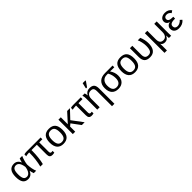

<svg xmlns="http://www.w3.org/2000/svg" viewBox="511 -2763 4980 4980"><g transform="rotate(-45 3001.5 -273.0)"><path d="M411.6 -115.7Q380.9 -49.3 338.1 -19.8Q295.4 9.8 236.3 9.8Q136.2 9.8 89.1 -57.6Q42 -125 42 -261.7Q42 -400.4 95 -469.2Q147.9 -538.1 250 -538.1Q311.5 -538.1 355.2 -505.4Q398.9 -472.7 420.9 -413.6H421.9Q433.1 -471.7 457.5 -528.3H549.3Q524.9 -476.6 504.4 -401.6Q483.9 -326.7 480 -278.8Q482.4 -200.7 496.8 -125.5Q511.2 -50.3 534.2 0H444.8Q433.1 -29.8 424.6 -64.7Q416 -99.6 413.6 -115.7ZM134.3 -264.6Q134.3 -156.2 162.1 -107.2Q189.9 -58.1 254.4 -58.1Q313 -58.1 353.3 -114.5Q393.6 -170.9 406.2 -266.6Q392.1 -369.6 355 -421.4Q317.9 -473.1 259.8 -473.1Q193.4 -473.1 163.8 -424.1Q134.3 -375 134.3 -264.6Z M1127.9 9.8Q1071.8 9.8 1046.9 -17.8Q1022 -45.4 1022 -110.8V-464.4H825.7V-429.2Q825.7 -317.4 813 -202.9Q800.3 -88.4 777.8 0H686Q711.4 -100.6 725.6 -213.6Q739.7 -326.7 739.7 -425.3V-464.4Q707.5 -464.4 668.5 -459Q629.4 -453.6 616.7 -446.3V-514.2Q628.4 -520 654.5 -524.2Q680.7 -528.3 706.1 -528.3H1224.1V-464.4H1109.9V-129.9Q1109.9 -92.8 1120.1 -75.9Q1130.4 -59.1 1155.8 -59.1L1197.8 -63V0Q1160.2 9.8 1127.9 9.8Z M1768.1 -264.6Q1768.1 -126 1707 -58.1Q1646 9.8 1529.8 9.8Q1414.1 9.8 1355 -60.8Q1295.9 -131.3 1295.9 -264.6Q1295.9 -538.1 1532.7 -538.1Q1653.8 -538.1 1710.9 -471.4Q1768.1 -404.8 1768.1 -264.6ZM1675.8 -264.6Q1675.8 -374 1643.3 -423.6Q1610.8 -473.1 1534.2 -473.1Q1457 -473.1 1422.6 -422.6Q1388.2 -372.1 1388.2 -264.6Q1388.2 -160.2 1422.1 -107.7Q1456.1 -55.2 1528.8 -55.2Q1607.9 -55.2 1641.8 -106Q1675.8 -156.7 1675.8 -264.6Z M2208.5 0 2029.8 -241.2 1965.3 -188V0H1877.4V-528.3H1965.3V-272L2197.3 -528.3H2300.3L2085.9 -301.3L2311.5 0Z M2447.3 -464.4Q2415 -464.4 2376 -459Q2336.9 -453.6 2324.2 -446.3V-514.2Q2335.9 -520 2362.1 -524.2Q2388.2 -528.3 2413.6 -528.3H2696.8V-464.4H2548.3V-129.9Q2548.3 -92.8 2558.6 -75.9Q2568.8 -59.1 2594.2 -59.1L2636.2 -63V0Q2598.6 9.8 2566.4 9.8Q2510.3 9.8 2485.4 -17.8Q2460.4 -45.4 2460.4 -110.8V-464.4Z M3107.9 207V-335Q3107.9 -387.2 3097.7 -416Q3087.4 -444.8 3064.9 -457.5Q3042.5 -470.2 2999 -470.2Q2935.5 -470.2 2898.9 -426.8Q2862.3 -383.3 2862.3 -306.2V0H2774.4V-415.5Q2774.4 -475.6 2756.8 -528.3H2839.8Q2848.1 -509.3 2853.3 -483.6Q2858.4 -458 2858.4 -438H2859.9Q2890.1 -492.7 2929.9 -515.4Q2969.7 -538.1 3028.8 -538.1Q3115.7 -538.1 3156 -494.9Q3196.3 -451.7 3196.3 -352.1V207ZM2958 -594.7V-610.8L2991.7 -753.4H3092.8V-735.4L2994.6 -594.7Z M3784.7 -239.7Q3784.7 -122.1 3720.9 -56.2Q3657.2 9.8 3545.4 9.8Q3428.2 9.8 3365.7 -58.8Q3303.2 -127.4 3303.2 -255.9Q3303.2 -385.3 3376.5 -456.8Q3449.7 -528.3 3585.4 -528.3H3863.3V-464.4H3782.7L3710.4 -467.3V-465.3Q3750 -406.2 3767.3 -352.1Q3784.7 -297.9 3784.7 -239.7ZM3692.4 -238.3Q3692.4 -362.8 3631.8 -464.4H3588.4Q3498.5 -464.4 3447.3 -409.7Q3396 -355 3396 -256.8Q3396 -55.2 3541.5 -55.2Q3615.2 -55.2 3653.8 -102.3Q3692.4 -149.4 3692.4 -238.3Z M4392.6 -264.6Q4392.6 -126 4331.5 -58.1Q4270.5 9.8 4154.3 9.8Q4038.6 9.8 3979.5 -60.8Q3920.4 -131.3 3920.4 -264.6Q3920.4 -538.1 4157.2 -538.1Q4278.3 -538.1 4335.4 -471.4Q4392.6 -404.8 4392.6 -264.6ZM4300.3 -264.6Q4300.3 -374 4267.8 -423.6Q4235.4 -473.1 4158.7 -473.1Q4081.5 -473.1 4047.1 -422.6Q4012.7 -372.1 4012.7 -264.6Q4012.7 -160.2 4046.6 -107.7Q4080.6 -55.2 4153.3 -55.2Q4232.4 -55.2 4266.4 -106Q4300.3 -156.7 4300.3 -264.6Z M4933.6 -278.8Q4933.6 -135.7 4876.5 -63Q4819.3 9.8 4706.5 9.8Q4597.7 9.8 4548.6 -42Q4499.5 -93.8 4499.5 -204.6V-528.3H4587.9V-201.7Q4587.9 -130.4 4616.5 -94.2Q4645 -58.1 4710.4 -58.1Q4782.2 -58.1 4812.7 -108.6Q4843.3 -159.2 4843.3 -276.9Q4843.3 -339.4 4826.2 -413.1Q4809.1 -486.8 4787.6 -528.3H4879.4Q4905.3 -470.7 4919.4 -403.3Q4933.6 -335.9 4933.6 -278.8Z M5402.3 0Q5401.4 -5.9 5399.7 -39.8Q5397.9 -73.7 5397.5 -92.8H5395.5Q5366.2 -35.2 5333.7 -12.7Q5301.3 9.8 5252 9.8Q5211.9 9.8 5182.6 -5.9Q5153.3 -21.5 5137.7 -49.8H5135.7Q5137.7 -28.8 5137.7 9.8V191.9H5048.8V-528.3H5137.7V-213.9Q5137.7 -135.3 5168.5 -97.2Q5199.2 -59.1 5262.7 -59.1Q5323.2 -59.1 5358.2 -103.5Q5393.1 -147.9 5393.1 -227.1V-528.3H5481.4V-113.8Q5481.4 -20.5 5484.4 0Z M5780.3 -55.7Q5822.8 -55.7 5863.5 -77.4Q5904.3 -99.1 5933.1 -134.3L5984.4 -85.4Q5945.3 -38.1 5892.1 -14.2Q5838.9 9.8 5774.4 9.8Q5686 9.8 5638.9 -30.8Q5591.8 -71.3 5591.8 -144Q5591.8 -197.8 5628.2 -233.9Q5664.6 -270 5720.7 -275.4V-276.4Q5668.9 -282.2 5638.4 -315.4Q5607.9 -348.6 5607.9 -397Q5607.9 -460.4 5657.5 -499.3Q5707 -538.1 5787.6 -538.1Q5910.2 -538.1 5971.2 -447.8L5908.7 -404.8Q5863.8 -472.7 5788.1 -472.7Q5743.7 -472.7 5720.2 -451.9Q5696.8 -431.2 5696.8 -395Q5696.8 -350.6 5734.9 -329.8Q5772.9 -309.1 5871.6 -309.1V-243.2Q5796.9 -243.2 5759.8 -233.6Q5722.7 -224.1 5702.9 -203.1Q5683.1 -182.1 5683.1 -145.5Q5683.1 -103 5709.2 -79.3Q5735.4 -55.7 5780.3 -55.7Z"/></g></svg>

Font: Arial
Style: Regular
Weight: 400
Designer: Steve Matteson
Foundry: Ascender Corporation
Version: Version 2.00.3